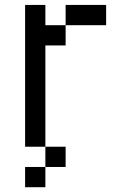

<svg xmlns="http://www.w3.org/2000/svg" viewBox="-20 -687 540 790"><path d="M83.3 83.3V0H166.7V83.3ZM83.3 -83.3V-666.7H166.7V-583.3H250V-500H166.7V-83.3ZM166.7 -83.3H250V0H166.7ZM250 -583.3V-666.7H416.7V-583.3Z"/></svg>

Font: GalmuriMono11 Regular
Style: Regular
Weight: 400
Designer: Lee Minseo (quiple)
Version: Version 2.399;hotconv 1.1.1;makeotfexe 2.6.0 DEVELOPMENT